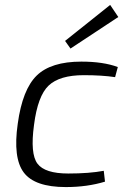

<svg xmlns="http://www.w3.org/2000/svg" viewBox="-20 -747 521 779"><path d="M460 -678 266 -550 244 -581 427 -727ZM401 -54 406 -10Q334 12 247 12Q121 12 76.5 -47Q32 -106 52 -245Q71 -384 129 -440.5Q187 -497 310 -497Q399 -497 458 -475L447 -434Q394 -442 320 -442Q222 -442 177.5 -400Q133 -358 118 -240Q102 -123 132 -83Q162 -43 257 -43Q342 -43 401 -54Z"/></svg>

Font: Exo 2.0 Light
Style: Italic
Weight: 300
Italic angle: -8°
Designer: Natanael Gama
Version: Version 1.001;PS 001.001;hotconv 1.0.70;makeotf.lib2.5.58329